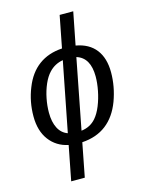

<svg xmlns="http://www.w3.org/2000/svg" viewBox="-136 -806 827 1093"><g transform="rotate(-15 278.0 -259.0)"><path d="M262.7 8.8 224.1 207.5H144L183.6 3.9Q113.8 -10.7 73 -64.9Q32.2 -119.1 32.2 -204.6Q32.2 -291.5 63.5 -369.1Q94.2 -447.8 151.1 -489.7Q208 -531.7 289.1 -536.6L325.7 -724.6H405.8L368.2 -532.7Q445.3 -519 484.6 -468Q523.9 -417 523.9 -333.5Q523.9 -250 493.7 -167.5Q462.9 -85.4 405.3 -41Q347.7 3.4 262.7 8.8ZM275.4 -55.7Q328.1 -62 361.3 -100.1Q383.3 -125.5 399.4 -165.3Q415.5 -205.1 424.3 -249.8Q433.1 -294.4 433.1 -333.5Q433.1 -444.3 355.5 -468.3ZM276.4 -471.2Q228 -462.9 194.8 -427.7Q172.4 -404.3 156 -366.7Q139.6 -329.1 131.1 -286.1Q122.6 -243.2 122.6 -203.1Q122.6 -147.5 141.4 -111.1Q160.2 -74.7 196.3 -62Z"/></g></svg>

Font: Arimo
Style: Italic
Weight: 400
Italic angle: -12°
Designer: Steve Matteson
Foundry: Monotype Imaging Inc.
Version: Version 1.33